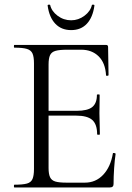

<svg xmlns="http://www.w3.org/2000/svg" viewBox="-20 -822 577 842"><path d="M462 0H43Q41 0 41 -6Q41 -12 43 -12Q80 -12 98 -17Q116 -22 122.5 -37Q129 -52 129 -81V-544Q129 -573 122.5 -587.5Q116 -602 98 -607.5Q80 -613 43 -613Q41 -613 41 -619Q41 -625 43 -625H445Q454 -625 454 -616L456 -493Q456 -490 450.5 -489.5Q445 -489 445 -492Q442 -546 412.5 -575Q383 -604 336 -604H275Q241 -604 223.5 -599Q206 -594 199.5 -580Q193 -566 193 -539V-85Q193 -59 199.5 -45Q206 -31 222.5 -26Q239 -21 272 -21H352Q400 -21 432.5 -55.5Q465 -90 475 -149Q475 -152 481 -151Q487 -150 487 -147Q483 -121 480.5 -84Q478 -47 478 -15Q478 0 462 0ZM406 -233Q406 -277 384.5 -296Q363 -315 313 -315H163V-336H316Q364 -336 384.5 -352.5Q405 -369 405 -406Q405 -408 411 -408Q417 -408 417 -406Q417 -376 416.5 -359.5Q416 -343 416 -325Q416 -302 417 -280Q418 -258 418 -233Q418 -231 412 -231Q406 -231 406 -233ZM292 -690Q249 -690 222.5 -718Q196 -746 189 -797Q188 -801 193.5 -801.5Q199 -802 200 -800Q206 -773 232.5 -753Q259 -733 292 -733Q324 -733 350.5 -753Q377 -773 383 -800Q384 -802 389.5 -801.5Q395 -801 394 -797Q387 -746 361 -718Q335 -690 292 -690Z"/></svg>

Font: Cormorant Light
Style: Regular
Weight: 400
Version: Version 4.000